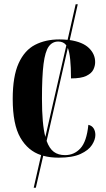

<svg xmlns="http://www.w3.org/2000/svg" viewBox="-20 -734 501 906"><path d="M139 152 174 -2Q112 -22 76 -84.5Q40 -147 40 -267Q40 -374 68 -435.5Q96 -497 145.5 -522.5Q195 -548 260 -548Q281 -548 299 -546L337 -714H347L309 -545Q370 -536 399.5 -507.5Q429 -479 429 -441Q429 -423 420.5 -405.5Q412 -388 387.5 -376Q363 -364 315 -364Q315 -471 300 -508L200 -69Q213 -33 234 -17.5Q255 -2 287 -2Q330 -2 359.5 -34Q389 -66 397 -145Q414 -141 422 -128Q430 -115 430 -97Q430 -75 414 -50Q398 -25 360 -7.5Q322 10 257 10Q216 10 184 1L149 152ZM178 -268Q178 -148 194 -88L293 -520Q280 -538 255 -538Q227 -538 210 -514.5Q193 -491 185.5 -432.5Q178 -374 178 -268Z"/></svg>

Font: Noto Serif Display Condensed
Style: Bold
Weight: 700
Width: 3
Designer: Monotype Design Team
Foundry: Monotype Imaging Inc.
Version: Version 2.009